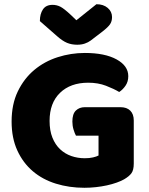

<svg xmlns="http://www.w3.org/2000/svg" viewBox="-20 -874 704 910"><path d="M614 -99Q614 -68 603 -53Q592 -38 568 -24Q554 -16 533 -8.5Q512 -1 487 4.5Q462 10 434.5 13Q407 16 380 16Q308 16 245 -3.5Q182 -23 135.5 -62.5Q89 -102 62 -161Q35 -220 35 -298Q35 -380 64.5 -441Q94 -502 142.5 -542.5Q191 -583 253.5 -603Q316 -623 382 -623Q477 -623 532.5 -592.5Q588 -562 588 -513Q588 -487 575 -468Q562 -449 545 -438Q520 -453 482.5 -467.5Q445 -482 398 -482Q314 -482 264.5 -434Q215 -386 215 -301Q215 -255 228.5 -221.5Q242 -188 265 -166.5Q288 -145 318 -134.5Q348 -124 382 -124Q404 -124 421 -128Q438 -132 447 -137V-231H340Q334 -242 328.5 -260Q323 -278 323 -298Q323 -334 339.5 -350Q356 -366 382 -366H551Q581 -366 597.5 -349.5Q614 -333 614 -303ZM342 -778 437 -854Q470 -854 490.5 -836.5Q511 -819 511 -793Q511 -773 501.5 -759Q492 -745 465 -724L410 -682Q398 -673 382 -667.5Q366 -662 346 -662Q319 -662 297.5 -671Q276 -680 250 -703L169 -774Q169 -808 183.5 -829.5Q198 -851 229 -851Q249 -851 266.5 -842Q284 -833 316 -803Z"/></svg>

Font: Baloo
Style: Regular
Weight: 400
Designer: Sarang Kulkarni and Ek Type
Foundry: Ek Type
Version: Version 1.100;PS 1.000;hotconv 1.0.88;makeotf.lib2.5.647800;